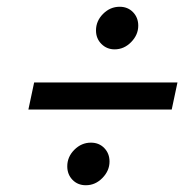

<svg xmlns="http://www.w3.org/2000/svg" viewBox="-20 -642 565 568"><path d="M319 -496Q296 -496 280 -512Q264 -528 264 -552Q264 -580 285 -601Q306 -622 334 -622Q358 -622 373.5 -606Q389 -590 389 -566Q389 -539 368 -517.5Q347 -496 319 -496ZM64 -318 81 -398H505L488 -318ZM234 -94Q210 -94 194.5 -110Q179 -126 179 -150Q179 -178 200 -199Q221 -220 249 -220Q273 -220 288.5 -204Q304 -188 304 -164Q304 -137 283 -115.5Q262 -94 234 -94Z"/></svg>

Font: Red Hat Display Medium
Style: Italic
Weight: 500
Italic angle: -12°
Designer: Pentagram / MCKL
Foundry: Pentagram / MCKL
Version: Version 1.003; Red Hat Display Medium Italic